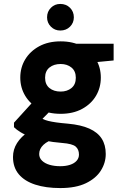

<svg xmlns="http://www.w3.org/2000/svg" viewBox="-20 -723 648 975"><path d="M286 232Q213 232 159 214.5Q105 197 75.5 162Q46 127 46 74Q46 36 66.5 3.5Q87 -29 125 -54.5Q163 -80 217 -98L266 -21Q222 -8 200.5 12.5Q179 33 179 59Q179 79 193.5 93Q208 107 232 114Q256 121 286 121Q314 121 335.5 114Q357 107 369 93.5Q381 80 381 62Q381 36 364.5 21.5Q348 7 296 3Q247 -1 207.5 -9Q168 -17 137.5 -27.5Q107 -38 85.5 -51Q64 -64 51 -77V-100L161 -221L264 -189L131 -54L178 -130Q188 -124 198.5 -118.5Q209 -113 225 -109Q241 -105 265 -101.5Q289 -98 325 -95Q391 -89 433.5 -70Q476 -51 496.5 -19Q517 13 517 59Q517 104 492 143.5Q467 183 416 207.5Q365 232 286 232ZM288 -145Q224 -145 178.5 -170Q133 -195 108 -236.5Q83 -278 83 -329Q83 -380 108 -421.5Q133 -463 179 -488Q225 -513 288 -513Q351 -513 397 -488Q443 -463 467.5 -421.5Q492 -380 492 -329Q492 -278 467.5 -236.5Q443 -195 397 -170Q351 -145 288 -145ZM288 -258Q321 -258 343 -276Q365 -294 365 -328Q365 -362 343 -380Q321 -398 288 -398Q253 -398 231 -380Q209 -362 209 -328Q209 -294 231 -276Q253 -258 288 -258ZM370 -398 349 -501H557V-416ZM286 -568Q258 -568 238.5 -587.5Q219 -607 219 -635Q219 -664 238.5 -683.5Q258 -703 286 -703Q316 -703 335.5 -683.5Q355 -664 355 -635Q355 -607 335.5 -587.5Q316 -568 286 -568Z"/></svg>

Font: DM Sans 18pt Black
Style: Regular
Weight: 900
Designer: Colophon Foundry, Jonny Pinhorn
Foundry: Colophon Foundry
Version: Version 4.004;gftools[0.9.30]